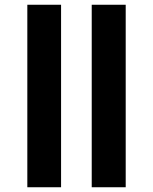

<svg xmlns="http://www.w3.org/2000/svg" viewBox="-20 -788 643 808"><path d="M95 0H237V-768H95ZM366 0H509V-768H366Z"/></svg>

Font: Noto Sans Condensed Black
Style: Regular
Weight: 900
Width: 3
Designer: Monotype Design Team
Foundry: Monotype Imaging Inc.
Version: Version 2.013